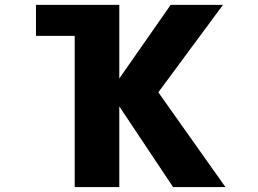

<svg xmlns="http://www.w3.org/2000/svg" viewBox="-20 -752 1040 774"><path d="M125 -732.4H460.9V-435.5L668 -732.4H878.9L618.2 -379.9L888.7 2H677.7L460.9 -323.2V2H281.2V-607.4H125Z"/></svg>

Font: GenEi Gothic M Heavy
Style: Regular
Weight: 800
Designer: o_tamon (Modified); [Source Han Sans]
Ryoko NISHIZUKA  (kana & ideographs); Paul D. Hunt (Latin, Greek & Cyrillic); Wenl
Version: Version 1.1a;Original Version 1.004